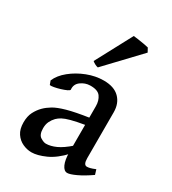

<svg xmlns="http://www.w3.org/2000/svg" viewBox="-170 -764 776 867"><g transform="rotate(30 218.5 -330.0)"><path d="M431.6 -42Q393.6 -15.6 362.8 -1.2Q332 13.2 317.9 13.2Q300.8 13.2 290.3 -10Q279.8 -33.2 279.8 -73.2V-312.5Q279.8 -341.8 265.4 -361.8Q251 -381.8 210.9 -380.9Q185.1 -380.4 163.3 -364.3Q141.6 -348.1 144.5 -321.3Q145 -316.9 133.1 -311.3Q121.1 -305.7 104.2 -300.5Q87.4 -295.4 72.5 -292.7Q57.6 -290 51.8 -291.5L44.4 -311.5Q58.1 -343.8 91.6 -370.8Q125 -397.9 168 -414.6Q210.9 -431.2 253.4 -431.2Q307.6 -431.2 335.4 -403.3Q363.3 -375.5 363.3 -329.1V-90.3Q363.3 -55.7 380.9 -55.7Q387.7 -55.7 397 -57.9Q406.2 -60.1 423.8 -67.4ZM284.2 -216.3Q237.8 -208.5 211.7 -201.4Q185.5 -194.3 171.9 -186.8Q158.2 -179.2 148.9 -169.9Q137.2 -157.7 130.1 -142.8Q123 -127.9 123 -107.9Q123 -74.2 139.9 -63.7Q156.7 -53.2 168.5 -53.2Q192.4 -53.2 220.5 -65.9Q248.5 -78.6 284.2 -109.9L287.6 -69.8Q245.6 -24.4 203.6 -5.6Q161.6 13.2 131.3 13.2Q108.4 13.2 85.7 2.9Q63 -7.3 48.1 -29.3Q33.2 -51.3 33.2 -86.4Q33.2 -118.7 44.7 -140.9Q56.2 -163.1 72.8 -179.7Q87.4 -194.3 108.9 -207.3Q130.4 -220.2 171.1 -231.7Q211.9 -243.2 284.2 -253.9ZM199.7 -468.8Q191.4 -470.2 182.6 -475.1Q173.8 -480 168.9 -484.4L269.5 -672.9Q276.9 -672.4 293.5 -669.9Q310.1 -667.5 326.7 -664.6Q343.3 -661.6 350.1 -659.7L361.3 -639.2Z"/></g></svg>

Font: Dai Banna SIL
Style: Regular
Weight: 400
Designer: Victor Gaultney
Foundry: SIL International
Version: Version 4.000